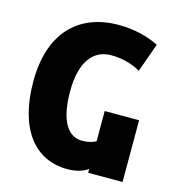

<svg xmlns="http://www.w3.org/2000/svg" viewBox="-108 -818 854 922"><g transform="rotate(15 318.5 -357.5)"><path d="M309 9C351 9 386 -1 411 -19V0H582V-307H411V-157C397 -148 372 -141 343 -141C270 -141 226 -212 226 -356C226 -494 277 -574 373 -574C427 -574 478 -560 519 -536L570 -679C516 -707 444 -724 371 -724C164 -724 43 -590 43 -357C43 -123 145 9 309 9Z"/></g></svg>

Font: Noto Sans Georgian Condensed Black
Style: Regular
Weight: 900
Width: 3
Designer: Monotype Design Team, Akaki Razmadze
Foundry: Google LLC
Version: Version 2.005